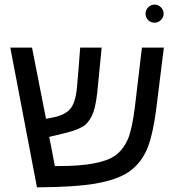

<svg xmlns="http://www.w3.org/2000/svg" viewBox="-20 -804 770 829"><path d="M326.2 -598.6Q349.6 -598.6 418.9 -598.6Q415 -558.6 403.3 -438.5Q396.5 -357.4 383.8 -321.3Q371.1 -285.2 347.7 -264.6Q323.2 -245.1 265.6 -230.5Q241.2 -224.6 192.4 -212.9Q199.2 -181.6 216.8 -86.9Q219.7 -86.9 228.5 -86.9Q327.1 -86.9 385.7 -98.6Q445.3 -109.4 479.5 -133.8Q512.7 -159.2 532.2 -203.1Q550.8 -248 562.5 -342.8Q572.3 -428.7 592.8 -598.6Q616.2 -598.6 687.5 -598.6Q679.7 -536.1 656.2 -346.7Q640.6 -218.8 613.3 -156.2Q585 -94.7 534.2 -60.5Q483.4 -27.3 394.5 -11.7Q304.7 3.9 139.6 4.9Q101.6 -196.3 24.4 -598.6Q47.9 -598.6 118.2 -598.6Q132.8 -522.5 178.7 -291Q187.5 -293 213.9 -297.9Q266.6 -309.6 287.1 -338.9Q308.6 -368.2 313.5 -440.4Q318.4 -493.2 326.2 -598.6ZM608.4 -745.1Q608.4 -760.7 620.1 -772.5Q631.8 -784.2 647.5 -784.2Q663.1 -784.2 674.8 -772.5Q686.5 -760.7 686.5 -745.1Q686.5 -729.5 674.8 -717.8Q663.1 -706.1 647.5 -706.1Q629.9 -706.1 619.1 -717.8Q608.4 -729.5 608.4 -745.1Z"/></svg>

Font: Noto Sans Hebrew DECATHLON 
Style: Regular
Weight: 400
Designer: Monotype Design team
Version: Version 1.03 uh